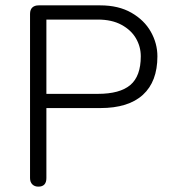

<svg xmlns="http://www.w3.org/2000/svg" viewBox="-20 -690 642 716"><path d="M92 -26V-638Q92 -654 100.5 -662Q109 -670 124 -670H354Q422 -670 470 -642.5Q518 -615 542.5 -571.5Q567 -528 567 -480Q567 -386 513 -336.5Q459 -287 354 -287H153V-26Q153 6 123 6Q109 6 100.5 -2.5Q92 -11 92 -26ZM505 -480Q505 -516 487 -547Q469 -578 433 -597.5Q397 -617 345 -617H153V-340H345Q427 -340 466 -373Q505 -406 505 -480Z"/></svg>

Font: SN Pro Light
Style: Regular
Weight: 300
Designer: Tobias Whetton
Foundry: Supernotes
Version: Version 1.002